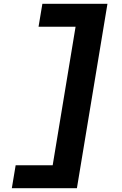

<svg xmlns="http://www.w3.org/2000/svg" viewBox="-20 -843 640 1006"><path d="M42 143 62 23H256L376 -703H182L202 -823H543L383 143Z"/></svg>

Font: Iosevka Aile Heavy Oblique
Style: Regular
Weight: 900
Italic angle: -9°
Designer: Belleve Invis
Foundry: Belleve Invis
Version: Version 31.1.0; ttfautohint (v1.8.4)